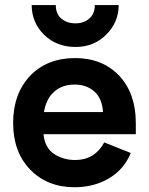

<svg xmlns="http://www.w3.org/2000/svg" viewBox="-20 -746 603 778"><path d="M286.1 -555.7Q361.3 -555.7 411.1 -606.4Q460.9 -656.2 460.9 -725.6Q428.7 -725.6 364.3 -725.6Q364.3 -689.5 340.8 -669.9Q318.4 -651.4 286.1 -651.4Q252 -651.4 229.5 -669.9Q206.1 -688.5 206.1 -725.6Q172.9 -725.6 108.4 -725.6Q108.4 -655.3 158.2 -605.5Q209 -555.7 286.1 -555.7ZM530.3 -248Q530.3 -367.2 462.9 -439.5Q394.5 -510.7 284.2 -510.7Q170.9 -510.7 101.6 -438.5Q33.2 -365.2 33.2 -248Q33.2 -129.9 102.5 -58.6Q171.9 12.7 282.2 12.7Q360.4 12.7 421.9 -23.4Q483.4 -60.5 509.8 -126Q473.6 -140.6 402.3 -168.9Q385.7 -136.7 356.4 -117.2Q327.1 -97.7 282.2 -97.7Q237.3 -97.7 199.2 -122.1Q162.1 -146.5 156.2 -202.1Q280.3 -202.1 530.3 -202.1Q530.3 -213.9 530.3 -248ZM282.2 -403.3Q330.1 -403.3 361.3 -376Q393.6 -348.6 397.5 -292Q317.4 -292 158.2 -292Q167 -345.7 199.2 -374Q231.4 -403.3 282.2 -403.3Z"/></svg>

Font: BM-Biotif
Style: Bold
Weight: 400
Designer: Deni Anggara
Version: Version 1.000;PS 001.000;hotconv 1.0.88;makeotf.lib2.5.64776